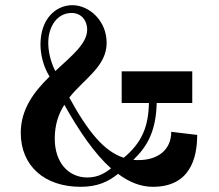

<svg xmlns="http://www.w3.org/2000/svg" viewBox="-20 -720 843 740"><path d="M640 -212C640 -142 588 -103 514 -103C507 -103 501 -103 494 -104C548 -156 581 -214 584 -323H721V-445H449V-323H554C552 -233 528 -171 457 -112C382 -136 320 -211 247 -344C306 -418 391 -464 391 -555C391 -640 324 -700 259 -700C194 -700 136 -646 136 -549C136 -512 146 -465 171 -425C113 -368 60 -301 60 -208C60 -81 151 0 291 0C354 0 397 -19 435 -50C478 -18 522 0 569 0C711 0 740 -108 740 -200ZM166 -555C166 -616 199 -670 256 -670C295 -670 316 -639 316 -606C316 -551 255 -504 193 -446C171 -490 166 -531 166 -555ZM316 -36C246 -36 191 -91 191 -186C191 -240 206 -282 228 -316C286 -213 345 -127 408 -71C382 -51 356 -36 316 -36Z"/></svg>

Font: Space Cowgirl Medium
Style: Regular
Weight: 600
Designer: Valery Marier
Foundry: Valery Marier
Version: Version 1.000;hotconv 1.0.109;makeotfexe 2.5.65596